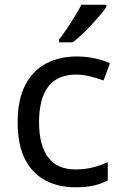

<svg xmlns="http://www.w3.org/2000/svg" viewBox="-20 -786 520 816"><path d="M300 10Q229 10 173.5 -19Q118 -48 86.5 -109Q55 -170 55 -265Q55 -364 88 -426Q121 -488 177.5 -517Q234 -546 306 -546Q347 -546 385 -537.5Q423 -529 447 -517L420 -444Q396 -453 364 -461Q332 -469 304 -469Q146 -469 146 -266Q146 -169 184.5 -117.5Q223 -66 299 -66Q343 -66 376.5 -75Q410 -84 438 -97V-19Q411 -5 378.5 2.5Q346 10 300 10ZM432 -756Q420 -738 395 -709.5Q370 -681 341.5 -652.5Q313 -624 289 -606H231V-618Q246 -637 263.5 -663Q281 -689 298 -716.5Q315 -744 326 -766H432Z"/></svg>

Font: Noto Sans Historical
Style: Regular
Weight: 400
Designer: Monotype Design Team
Foundry: Monotype Imaging Inc.
Version: Version 2.013; ttfautohint (v1.8.4.7-5d5b)